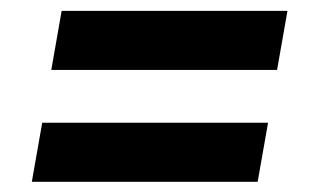

<svg xmlns="http://www.w3.org/2000/svg" viewBox="-20 -499 597 362"><path d="M522 -478.5 502.4 -367.2H76.7L96.2 -478.5ZM485.4 -267.6 465.8 -156.2H40L59.6 -267.6Z"/></svg>

Font: Roboto
Style: Bold Italic
Weight: 700
Italic angle: -12°
Designer: Christian Robertson
Foundry: Google
Version: Version 3.0